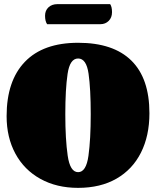

<svg xmlns="http://www.w3.org/2000/svg" viewBox="-20 -887 756 929"><path d="M12 0ZM703 -339Q703 -230 662 -148.5Q621 -67 543.5 -22.5Q466 22 358 22Q254 22 175.5 -21.5Q97 -65 54.5 -143.5Q12 -222 12 -325Q12 -496 100.5 -588Q189 -680 358 -680Q528 -680 615.5 -594Q703 -508 703 -339ZM419 -334Q419 -457 408.5 -530.5Q398 -604 358 -604Q318 -604 307 -529.5Q296 -455 296 -334Q296 -214 307.5 -134Q319 -54 358 -54Q397 -54 408 -133.5Q419 -213 419 -334ZM522 -828Q522 -802 506 -786Q490 -770 466 -770H208Q198 -784 198 -811Q198 -836 214.5 -851.5Q231 -867 258 -867H513Q522 -854 522 -828Z"/></svg>

Font: Sansita Black
Style: Regular
Weight: 900
Designer: Pablo Cosgaya
Foundry: Omnibus-Type
Version: Version 1.006; ttfautohint (v1.5)